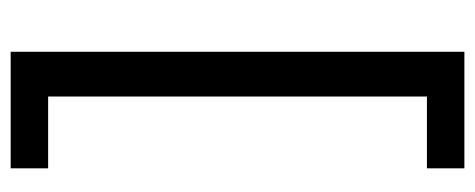

<svg xmlns="http://www.w3.org/2000/svg" viewBox="-292 -462 912 369"><g transform="rotate(90 164.5 -278.0)"><path d="M304 158H80V-714H304V-642H166V86H304Z"/></g></svg>

Font: Noto Sans Wancho
Style: Regular
Weight: 400
Designer: Monotype Design Team
Foundry: Monotype Imaging Inc.
Version: Version 2.001; ttfautohint (v1.8.4.7-5d5b)